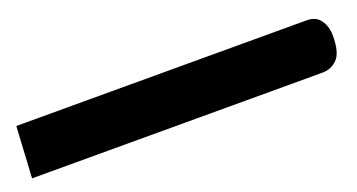

<svg xmlns="http://www.w3.org/2000/svg" viewBox="-30 -231 677 364"><g transform="rotate(-20 308.0 -49.0)"><path d="M-5.9 2.9 0 -100.6H585.9Q604.5 -100.6 613.5 -87.6Q622.6 -74.7 622.6 -56.2Q622.6 -22 610.1 -9.5Q597.7 2.9 580.1 2.9Z"/></g></svg>

Font: Cascadia Code NF
Style: Regular
Weight: 400
Monospace: yes
Designer: Aaron Bell
Foundry: Saja Typeworks
Version: Version 2404.023; ttfautohint (v1.8.4)